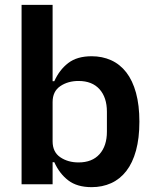

<svg xmlns="http://www.w3.org/2000/svg" viewBox="-20 -760 640 792"><path d="M69 -740H197V-425H204Q225 -472 261.5 -500Q298 -528 358 -528Q402 -528 438.5 -511.5Q475 -495 501 -461.5Q527 -428 541 -377Q555 -326 555 -258Q555 -190 541 -139Q527 -88 501 -54.5Q475 -21 438.5 -4.5Q402 12 358 12Q298 12 261.5 -16Q225 -44 204 -91H197V0H69ZM304 -90Q360 -90 390.5 -124Q421 -158 421 -217V-299Q421 -358 390.5 -392Q360 -426 304 -426Q260 -426 228.5 -404.5Q197 -383 197 -339V-177Q197 -133 228.5 -111.5Q260 -90 304 -90Z"/></svg>

Font: IBM Plex Mono SmBld
Style: Regular
Weight: 600
Monospace: yes
Designer: Mike Abbink, Paul van der Laan, Pieter van Rosmalen
Foundry: Bold Monday
Version: Version 2.3